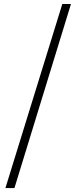

<svg xmlns="http://www.w3.org/2000/svg" viewBox="-20 -792 392 986"><path d="M7.8 173.9 300 -771.6H344.5L54.1 173.9Z"/></svg>

Font: Early Summer Mincho VF
Style: Regular
Weight: 250
Designer: GuiWonder
Version: Version 1.002